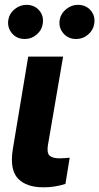

<svg xmlns="http://www.w3.org/2000/svg" viewBox="-20 -785 419 811"><path d="M99.2 -545.9H246.5L182.2 -170.5Q177.3 -138.3 189.9 -127.2Q202.5 -116.2 230.9 -116.2Q244.5 -116.2 255 -117.2Q265.4 -118.2 274.4 -118.9L256.4 -8.2Q236.3 -1.6 212.5 2.4Q188.8 6.4 163.5 6.2Q91.8 6.4 56.2 -30.6Q20.7 -67.6 33.8 -152.9ZM84.8 -620.3Q51.1 -620.1 30.6 -644.3Q10.1 -668.5 15.2 -701.6Q19.6 -728.2 41.9 -746.3Q64.3 -764.4 91.8 -764.6Q125.8 -764.4 145.9 -740.7Q166 -717 160.4 -683.4Q156.6 -657.5 134.6 -638.8Q112.6 -620.1 84.8 -620.3ZM301.8 -620.3Q268.6 -620.1 247.7 -644.1Q226.9 -668.1 232.2 -701.6Q237 -728.2 259.4 -746.3Q281.7 -764.4 308.8 -764.6Q343.3 -764.4 363.4 -740.7Q383.5 -717 377.9 -683.4Q373.6 -657.5 351.9 -638.8Q330.1 -620.1 301.8 -620.3Z"/></svg>

Font: Inter Tight
Style: Italic
Weight: 400
Italic angle: -9.39999°
Designer: Rasmus Andersson
Foundry: rsms
Version: Version 3.002